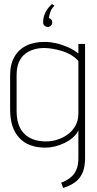

<svg xmlns="http://www.w3.org/2000/svg" viewBox="-20 -717 481 948"><path d="M249 -689 237 -697Q235 -695 228 -688.5Q221 -682 213 -670.5Q205 -659 199 -643Q193 -627 193 -606Q193 -596 200 -590Q207 -584 216 -584Q225 -584 231.5 -590.5Q238 -597 238 -606Q238 -615 233 -620.5Q228 -626 221 -628Q223 -641 228.5 -657.5Q234 -674 249 -689ZM400 64V-500H367V-453Q343 -472 314.5 -484.5Q286 -497 257 -503.5Q228 -510 204 -510Q150 -511 111 -492Q72 -473 51 -436Q30 -399 30 -345V-176Q30 -85 75 -36.5Q120 12 204 12Q227 12 251.5 6Q276 0 299.5 -11.5Q323 -23 341 -39Q359 -55 367 -74V63Q367 95 359 116Q351 137 338.5 150Q326 163 311 171.5Q296 180 282 185L292 211Q330 199 354 180Q378 161 389 132.5Q400 104 400 64ZM367 -416V-157Q367 -122 352 -95.5Q337 -69 312 -51.5Q287 -34 256.5 -25.5Q226 -17 195 -19Q154 -21 124 -38Q94 -55 78 -87.5Q62 -120 62 -168V-346Q62 -384 73 -409.5Q84 -435 103.5 -450.5Q123 -466 147.5 -473Q172 -480 197 -480Q217 -480 240.5 -476Q264 -472 288 -464.5Q312 -457 332.5 -444.5Q353 -432 367 -416Z"/></svg>

Font: Advent Pro ExtraLight
Style: Regular
Weight: 250
Version: Version 3.000